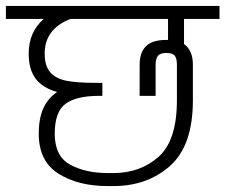

<svg xmlns="http://www.w3.org/2000/svg" viewBox="-30 -654 762 649"><path d="M592 -590V-505Q622 -484 622 -435V-315Q622 -162 545 -93.5Q468 -25 353 -25H335Q234 -25 167.5 -67Q101 -109 101 -202Q101 -254 116.5 -288Q132 -322 163 -343Q114 -357 90.5 -388Q67 -419 67 -473Q67 -546 118 -590H-10V-634H712V-590ZM538 -590H208Q121 -556 121 -473Q121 -431 140 -409.5Q159 -388 194.5 -381Q230 -374 292 -374H316V-330H305Q228 -330 191.5 -303Q155 -276 155 -202Q155 -126 207 -97.5Q259 -69 335 -69H353Q444 -69 506 -124Q568 -179 568 -315V-435Q568 -457 560.5 -466Q553 -475 532 -475Q512 -475 504 -465.5Q496 -456 496 -435V-330H442V-435Q442 -476 463 -497.5Q484 -519 532 -519H538Z"/></svg>

Font: Biryani UltraLight
Style: Regular
Weight: 250
Designer: Dan Reynolds and Mathieu Réguer
Foundry: Dan Reynolds and Mathieu Réguer
Version: Version 1.003; ttfautohint (v1.1) -l 5 -r 5 -G 72 -x 0 -D la